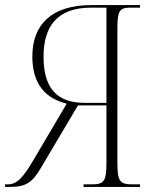

<svg xmlns="http://www.w3.org/2000/svg" viewBox="-24 -734 613 754"><path d="M-4 0H15C77 0 103 -16 138 -77L282 -320H394V-95C394 -23 385 -10 337 -10H304V0H526V-10H495C446 -10 437 -23 437 -95V-619C437 -691 444 -704 489 -704H526V-714H335C180 -714 103 -639 103 -512C103 -398 160 -346 238 -327L110 -110C67 -37 44 -10 6 -10H-4ZM309 -330C202 -330 147 -385 147 -511C147 -630 200 -704 334 -704H394V-330Z"/></svg>

Font: Noto Serif Display SemiCondensed ExtraLight
Style: Regular
Weight: 200
Width: 4
Designer: Monotype Design Team
Foundry: Monotype Imaging Inc.
Version: Version 2.009